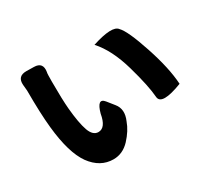

<svg xmlns="http://www.w3.org/2000/svg" viewBox="-149 -953 1298 1208"><g transform="rotate(-30 500.0 -348.5)"><path d="M215 -725Q280 -724 269 -656Q266 -650 266 -588Q266 -457 272 -390Q282 -280 302 -223Q322 -167 362 -167Q415 -167 431 -260Q458 -360 499 -310L539 -260Q580 -210 548 -137Q528 -80 477 -25Q426 29 359 29Q263 29 198 -60Q134 -150 114 -345Q103 -450 103 -618L99 -661Q94 -726 159 -726ZM614 -655Q769 -705 800 -662Q838 -624 893 -458Q948 -293 955 -175Q794 -113 786 -175Q780 -260 736 -414Q692 -569 614 -655Z"/></g></svg>

Font: Swei Half Moon CJK SC
Style: Black
Weight: 900
Version: Version 2.071